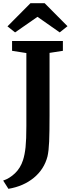

<svg xmlns="http://www.w3.org/2000/svg" viewBox="-33 -1001 445 1209"><path d="M112 7Q123 -27 128 -74.5Q133 -122 133 -208V-667L43 -681V-743H363V-681L279 -668V-275Q279 -168 276.5 -109.5Q274 -51 266 -16Q245 65 180 118.5Q115 172 20 188L-13 136Q27 123 61.5 90Q96 57 112 7ZM248 -981 392 -836 343 -797 203 -895 62 -797 14 -835 159 -981Z"/></svg>

Font: Koeln Type Serif
Style: Bold
Weight: 700
Designer: Eben Sorkin
Foundry: Eben Sorkin
Version: Version 2.002